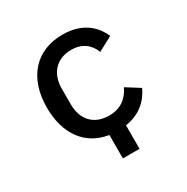

<svg xmlns="http://www.w3.org/2000/svg" viewBox="-154 -661 908 933"><g transform="rotate(-30 300.0 -194.0)"><path d="M272.7 8.2V139.9H366.1V8.2C446 -3.9 497.2 -49.7 524.9 -110.1L449.9 -157.3C425.1 -105.8 384.9 -73.5 320 -73.5C231.9 -73.5 184.7 -131.4 184.7 -214.8V-301.1C184.7 -384.6 233 -442.8 318.2 -442.8C378.9 -442.8 417.6 -411.9 436.4 -363.3L517 -406.6C485.8 -478.3 422.2 -528.1 318.2 -528.1C167.3 -528.1 76 -422.9 76 -258.2C76 -111.2 147.7 -10.3 272.7 8.2Z"/></g></svg>

Font: Margiela Mono Medium
Style: Regular
Weight: 500
Designer: Mike Abbink, Paul van der Laan, Pieter van Rosmalen
Foundry: Bold Monday
Version: Version 2.003 2021